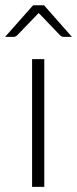

<svg xmlns="http://www.w3.org/2000/svg" viewBox="-30 -728 300 748"><path d="M142.5 -497.5V0H95V-497.5ZM250 -584.5H217.5Q209.5 -584.5 204 -590.5L126 -672Q123 -674 120.5 -677.5Q119.5 -675.5 118 -674.2Q116.5 -673 115.5 -672L37 -590.5Q34.5 -588 31 -586.2Q27.5 -584.5 23.5 -584.5H-10L99 -707.5H141.5Z"/></svg>

Font: Lato TR Light
Style: Regular
Weight: 300
Designer: Lukasz Dziedzic
Foundry: Lukasz Dziedzic
Version: Version 1.104 2013